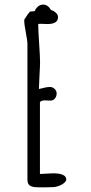

<svg xmlns="http://www.w3.org/2000/svg" viewBox="-20 -798 391 824"><path d="M264.2 -27.8V-24.4Q257.8 -11.7 241.9 -4.2Q226.1 3.4 211.4 4.9Q194.8 5.9 178.7 5.9H147.5Q135.3 5.9 128.7 5.1Q122.1 4.4 114.3 1.5Q97.7 -4.4 97.7 -26.9V-607.9Q97.7 -623.5 90.8 -658.7Q84 -693.8 84 -710V-713.4Q100.6 -740.2 108.9 -748.5Q118.2 -748.5 129.4 -750.5Q133.3 -762.2 143.3 -770.3Q153.3 -778.3 165.5 -778.3Q175.8 -778.3 184.8 -771.7Q193.8 -765.1 198.2 -755.4Q210.9 -751.5 220 -743.2Q229 -734.9 229 -724.6Q229 -694.8 183.6 -694.8Q175.8 -694.8 169.4 -695.3Q163.1 -695.8 154.8 -695.8Q146.5 -695.8 144 -695.3Q144 -671.4 147.9 -612.8Q151.9 -554.2 151.9 -530.3Q151.9 -514.6 149.4 -472.2Q147 -429.2 147 -416Q146.5 -416 161.6 -419.4Q180.7 -424.8 193.8 -424.8Q205.6 -424.8 214.4 -416.5Q223.1 -408.2 223.1 -397Q223.1 -384.3 215.6 -375.2Q208 -366.2 196.8 -366.2Q190.9 -366.2 185.5 -366.7Q179.7 -367.2 171.9 -367.2Q157.2 -367.2 151.4 -359.9V-51.3L207 -54.2Q264.2 -54.2 264.2 -27.8Z"/></svg>

Font: Amatica SC
Style: Bold
Weight: 400
Designer: Vernon Adams, Ben Nathan
Foundry: newtypography
Version: Version 2.000